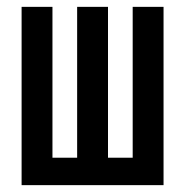

<svg xmlns="http://www.w3.org/2000/svg" viewBox="-20 -540 540 560"><path d="M43 0V-520H133V-80H205V-520H295V-80H367V-520H457V0Z"/></svg>

Font: Iosevka Curly Medium
Style: Regular
Weight: 500
Monospace: yes
Designer: Belleve Invis
Foundry: Belleve Invis
Version: Version 22.1.2; ttfautohint (v1.8.4)